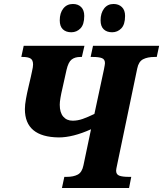

<svg xmlns="http://www.w3.org/2000/svg" viewBox="-20 -944 819 964"><path d="M303 -56H315Q349 -56 370.5 -67.5Q392 -79 399 -114L437 -295Q346 -254 275 -254Q105 -256 105 -396Q105 -418 110.5 -448Q116 -478 122 -503L135 -559Q136 -566 141 -587Q146 -608 146 -620Q146 -643 133 -650.5Q120 -658 96 -658H87L99 -714H404L391 -658H383Q356 -658 339.5 -645Q323 -632 314 -593L294 -503Q280 -444 280 -418Q280 -379 297.5 -358.5Q315 -338 345 -338Q370 -338 395.5 -347Q421 -356 454 -372L502 -596Q507 -621 507 -627Q507 -646 492 -652Q477 -658 447 -658H435L447 -714H779L767 -658H755Q721 -658 698.5 -646.5Q676 -635 669 -600L568 -116Q563 -94 563 -87Q563 -68 579 -62Q595 -56 627 -56H639L628 0H291ZM280 -842Q280 -879 298 -901.5Q316 -924 346 -924Q372 -924 387.5 -908.5Q403 -893 403 -864Q403 -821 384 -801.5Q365 -782 338 -782Q311 -782 295.5 -797Q280 -812 280 -842ZM485 -842Q485 -878 502.5 -901Q520 -924 550 -924Q576 -924 592 -908.5Q608 -893 608 -864Q608 -821 589 -801.5Q570 -782 543 -782Q516 -782 500.5 -797Q485 -812 485 -842Z"/></svg>

Font: Noto Serif NarrowExtraBold
Style: Italic
Weight: 800
Width: 4
Italic angle: -12°
Designer: Monotype Design Team
Foundry: Monotype Imaging Inc.
Version: Version 1.001